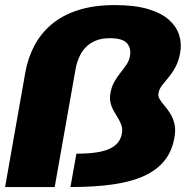

<svg xmlns="http://www.w3.org/2000/svg" viewBox="-32 -754 782 774"><path d="M-11.5 0H188.5L272.5 -474.5Q277 -500.5 287 -523.2Q297 -546 313.5 -563.2Q330 -580.5 354 -590.2Q378 -600 411 -600Q462 -600 479.8 -579.8Q497.5 -559.5 492 -529Q489 -510 478.2 -494Q467.5 -478 454 -461.2Q440.5 -444.5 429 -424.5Q417.5 -404.5 413 -377.5Q409.5 -356.5 413.8 -339Q418 -321.5 426.5 -306.8Q435 -292 443.8 -277.8Q452.5 -263.5 457.5 -248.8Q462.5 -234 459.5 -217Q456.5 -197 445.2 -181.8Q434 -166.5 412.8 -155.8Q391.5 -145 358 -139.8Q324.5 -134.5 276 -134.5L252 0Q351.5 0 426 -11Q500.5 -22 551.5 -46Q602.5 -70 632.2 -107.8Q662 -145.5 671 -199Q677 -231.5 671.2 -255Q665.5 -278.5 654.5 -296Q643.5 -313.5 631.5 -327.5Q619.5 -341.5 612 -353.5Q604.5 -365.5 607 -378.5Q609.5 -394.5 621 -409.5Q632.5 -424.5 647.5 -442.2Q662.5 -460 675.5 -484Q688.5 -508 694.5 -542Q701 -578.5 690.2 -612.8Q679.5 -647 649 -674.2Q618.5 -701.5 564.8 -717.5Q511 -733.5 431.5 -733.5Q346 -733.5 282.5 -713Q219 -692.5 175.2 -655.2Q131.5 -618 105.8 -568.5Q80 -519 70 -461.5Z"/></svg>

Font: Anybody UltraCondensed Thin ExtraBold
Style: Italic
Weight: 800
Italic angle: -10°
Version: Version 1.111